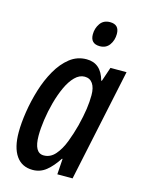

<svg xmlns="http://www.w3.org/2000/svg" viewBox="-115 -811 662 888"><g transform="rotate(15 216.5 -366.5)"><path d="M130 10Q78 10 50.5 -29.5Q23 -69 23 -142Q23 -186 31.5 -240.5Q40 -295 56.5 -349Q73 -403 99 -448.5Q125 -494 160 -521.5Q195 -549 240 -549Q309 -549 330 -471H333L356 -539H433L319 0H246L251 -75H248Q222 -35 194 -12.5Q166 10 130 10ZM162 -68Q194 -68 217 -94.5Q240 -121 255.5 -161.5Q271 -202 282 -244Q294 -292 299 -327.5Q304 -363 304 -394Q304 -430 290.5 -449.5Q277 -469 252 -469Q227 -469 205.5 -447.5Q184 -426 167.5 -390Q151 -354 139.5 -311.5Q128 -269 122 -227Q116 -185 116 -151Q116 -68 162 -68ZM282 -623Q237 -623 237 -668Q237 -697 253 -720Q269 -743 300 -743Q344 -743 344 -698Q344 -668 328 -645.5Q312 -623 282 -623Z"/></g></svg>

Font: Noto Sans ExtraCondensed Medium
Style: Italic
Weight: 500
Width: 2
Italic angle: -12°
Designer: Monotype Design Team
Foundry: Monotype Imaging Inc.
Version: Version 2.013; ttfautohint (v1.8.4.7-5d5b)